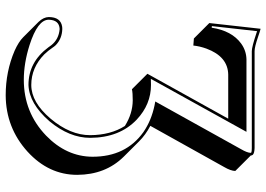

<svg xmlns="http://www.w3.org/2000/svg" viewBox="-156 -552 975 704"><g transform="rotate(90 332.0 -199.5)"><path d="M167 -645H522Q540.5 -644.5 546.9 -638.7Q549.8 -634.8 549.8 -630.9L606.4 -574.2Q606 -557.6 591.8 -533.2L440.9 -262.7Q473.6 -245.6 497.6 -221.7L554.2 -165Q620.1 -98.1 620.6 5.4Q620.6 109.9 535.6 187.5Q447.8 267.1 328.6 267.6Q241.7 267.6 165.5 234.9Q132.8 220.2 116.2 203.6L59.6 147Q42.5 128.9 42 109.9Q42 65.4 78.1 60.5Q82.5 60.1 85.9 60.1Q121.1 61 145 84Q150.4 89.8 153.8 95.2Q165.5 112.3 178.7 126Q227.5 173.8 291 173.8Q354.5 173.8 414.6 103Q475.1 31.2 475.1 -42Q474.6 -117.2 441.4 -169.4Q396 -197.8 347.7 -198.2Q320.3 -198.2 306.6 -195.3L250 -252L414.6 -548.3H253.4Q187 -547.4 157.7 -468.3Q148.9 -443.8 146.5 -420.4L120.6 -422.4L64 -479L85 -667Q93.8 -665 114.7 -657.7Q151.9 -645 167 -645ZM167 -634.8Q151.9 -634.8 99.1 -652.3Q95.7 -653.3 93.8 -654.3L75.2 -488.3L81.1 -487.8Q92.3 -561.5 139.2 -595.7Q165 -614.3 196.8 -615.2H462.9L268.6 -264.6Q276.4 -265.1 291 -265.1Q362.3 -265.1 418 -212.9Q484.4 -149.9 484.9 -42Q484.9 33.7 424.3 106.9Q359.4 181.6 291 184.1Q207 184.1 152.8 110.8Q148.9 105.5 145.5 100.6Q123.5 72.8 85.9 69.8Q52.7 71.3 51.8 109.9Q51.8 150.4 145 180.2Q211.4 201.2 272 201.2Q391.6 201.2 476.6 119.6Q553.7 44.9 554.2 -50.8Q554.2 -172.9 463.9 -237.3Q421.4 -266.6 365.2 -278.3L351.6 -280.8L526.4 -595.2Q539.6 -617.7 540 -630.9L538.1 -633.3Q532.2 -634.8 522 -634.8Z"/></g></svg>

Font: Linux Biolinum Shadow O
Style: Bold
Weight: 700
Designer: Philipp H. Poll
Foundry: Philipp H. Poll
Version: Version 0.9.2